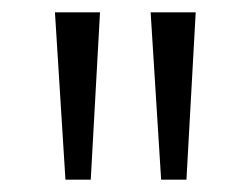

<svg xmlns="http://www.w3.org/2000/svg" viewBox="-20 -725 406 311"><path d="M86 -434H127L142 -705H69ZM241 -434H282L297 -705H224Z"/></svg>

Font: Poppy and Pepper Light
Style: Regular
Weight: 300
Designer: Thy Ha
Foundry: Thy Ha
Version: Version 0.001;Glyphs 3.2 (3227)